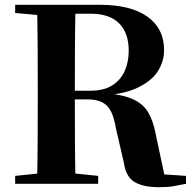

<svg xmlns="http://www.w3.org/2000/svg" viewBox="-20 -764 801 798"><path d="M43 0V-33L200 -49H231L388 -33V0ZM134 0Q136 -86 136.5 -173Q137 -260 137 -349V-394Q137 -483 136.5 -570Q136 -657 134 -744H294Q292 -658 291.5 -569.5Q291 -481 291 -382V-354Q291 -263 291.5 -175Q292 -87 294 0ZM640 14Q574 14 538.5 -8Q503 -30 495 -87L462 -230Q455 -272 442.5 -298.5Q430 -325 406.5 -338Q383 -351 343 -351H217V-387H356Q412 -387 447 -409.5Q482 -432 498.5 -469.5Q515 -507 515 -553Q515 -627 475 -667Q435 -707 357 -707H215V-744H395Q524 -744 593 -694.5Q662 -645 662 -556Q662 -509 636 -468Q610 -427 551 -399Q492 -371 393 -366V-377Q479 -374 526 -354.5Q573 -335 595 -298.5Q617 -262 627 -207L669 -10L591 -44L753 -33V0Q724 6 700 10Q676 14 640 14ZM43 -710V-744H215V-696H200Z"/></svg>

Font: Noto Serif JP ExtraLight ExtraBold
Style: Regular
Weight: 800
Version: Version 2.003-H1;hotconv 1.1.1;makeotfexe 2.6.0